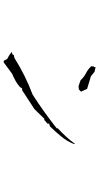

<svg xmlns="http://www.w3.org/2000/svg" viewBox="231 -903 538 1040"><g transform="rotate(90 500.0 -383.0)"><path d="M758.3 -519Q727.5 -475.6 675.3 -427.2V-421.4Q584.5 -349.6 492.2 -290.5Q390.1 -252.4 297.4 -194.3Q290 -189.9 280.8 -189.9Q279.8 -189.9 279.3 -189.5L277.3 -186L276.4 -183.1L261.2 -176.8L280.3 -163.6L299.3 -152.8L309.1 -134.8L317.4 -133.8L378.9 -179.2Q399.9 -188.5 417.2 -197.8Q434.6 -207 451.2 -221.7L459 -233.9H468.8L571.3 -300.8L623 -354H626H629.9L649.9 -371.6V-380.4L664.1 -384.3Q694.3 -415 720.2 -446.8Q746.1 -478.5 760.3 -515.1V-519ZM343.3 -622.6H340.8L339.4 -618.7V-607.4Q356 -590.3 375 -580.6Q396.5 -569.8 415 -550.3L446.3 -539.6L463.9 -541L476.6 -552.7L461.4 -585.9L393.1 -606.4L368.7 -626L344.7 -631.8L343.3 -628.4Z"/></g></svg>

Font: Bakudai
Style: ExtraLight
Weight: 200
Version: Version 1.48